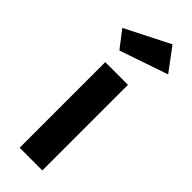

<svg xmlns="http://www.w3.org/2000/svg" viewBox="-251 -774 796 796"><g transform="rotate(45 147.5 -375.5)"><path d="M74.7 0V-501.9H207.8V0ZM81.9 -577.4 24.3 -652.3 219.7 -751.3 295 -650.3Z"/></g></svg>

Font: Cairo
Style: Regular
Weight: 400
Designer: Mohamed Gaber, Accademia di Belle Arti di Urbino
Foundry: Kief Type Foundry, Accademia di Belle Arti di Urbino
Version: Version 3.120